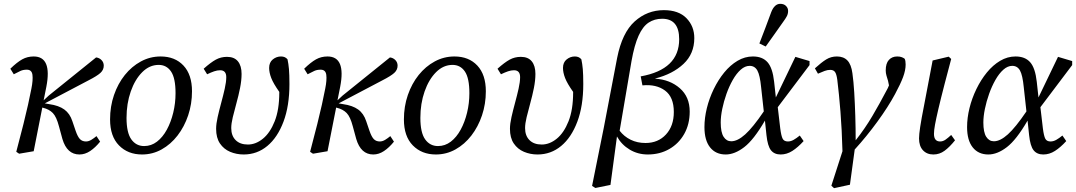

<svg xmlns="http://www.w3.org/2000/svg" viewBox="-20 -794 5621 1003"><path d="M65 -1Q88 -88 102.5 -146Q117 -204 126.5 -247Q136 -290 144 -331Q153 -376 149.5 -403Q146 -430 120 -430Q101 -430 87 -423.5Q73 -417 52 -406L34 -435Q69 -469 96 -484Q123 -499 156 -499Q253 -499 222 -340L208 -270L235 -295L482 -494Q499 -492 510.5 -480Q522 -468 522 -451Q522 -429 504.5 -413Q487 -397 442 -374L214 -254L237 -250Q287 -243 316 -222Q345 -201 358 -161L375 -111Q386 -79 398 -67Q410 -55 429 -55Q443 -55 457 -63.5Q471 -72 484 -83L503 -54Q478 -23 451 -5Q424 13 395 13Q330 13 306 -68L288 -134Q275 -184 256 -203.5Q237 -223 205 -231L201 -232L156 -4L80 9Z M722 13Q648 13 601.5 -34.5Q555 -82 555 -170Q555 -238 575.5 -297.5Q596 -357 632 -402Q668 -447 716 -473Q764 -499 819 -499Q894 -499 938.5 -451.5Q983 -404 983 -317Q983 -251 963 -191.5Q943 -132 907.5 -86Q872 -40 824.5 -13.5Q777 13 722 13ZM733 -31Q770 -31 800 -54Q830 -77 851.5 -116.5Q873 -156 885 -205.5Q897 -255 897 -307Q897 -386 873.5 -420.5Q850 -455 809 -455Q761 -455 723 -417Q685 -379 663 -316Q641 -253 641 -178Q641 -101 666 -66Q691 -31 733 -31Z M1253 13Q1215 13 1182 -1Q1149 -15 1129 -44.5Q1109 -74 1109 -121Q1109 -147 1117 -182.5Q1125 -218 1135.5 -256.5Q1146 -295 1154 -330.5Q1162 -366 1162 -391Q1162 -427 1130 -427Q1115 -427 1099 -421.5Q1083 -416 1062 -406L1044 -435Q1081 -468 1107.5 -482.5Q1134 -497 1166 -497Q1204 -497 1223 -473.5Q1242 -450 1242 -408Q1242 -374 1234 -334Q1226 -294 1215 -254.5Q1204 -215 1196 -181.5Q1188 -148 1188 -125Q1188 -85 1211 -62Q1234 -39 1275 -39Q1316 -39 1353.5 -69.5Q1391 -100 1415 -160.5Q1439 -221 1439 -311V-314Q1408 -358 1397 -386.5Q1386 -415 1386 -439Q1386 -468 1405 -483.5Q1424 -499 1448 -499Q1470 -499 1482 -484Q1487 -461 1489.5 -433Q1492 -405 1492 -355Q1492 -241 1461 -158.5Q1430 -76 1376.5 -31.5Q1323 13 1253 13Z M1600 -1Q1623 -88 1637.5 -146Q1652 -204 1661.5 -247Q1671 -290 1679 -331Q1688 -376 1684.5 -403Q1681 -430 1655 -430Q1636 -430 1622 -423.5Q1608 -417 1587 -406L1569 -435Q1604 -469 1631 -484Q1658 -499 1691 -499Q1788 -499 1757 -340L1743 -270L1770 -295L2017 -494Q2034 -492 2045.5 -480Q2057 -468 2057 -451Q2057 -429 2039.5 -413Q2022 -397 1977 -374L1749 -254L1772 -250Q1822 -243 1851 -222Q1880 -201 1893 -161L1910 -111Q1921 -79 1933 -67Q1945 -55 1964 -55Q1978 -55 1992 -63.5Q2006 -72 2019 -83L2038 -54Q2013 -23 1986 -5Q1959 13 1930 13Q1865 13 1841 -68L1823 -134Q1810 -184 1791 -203.5Q1772 -223 1740 -231L1736 -232L1691 -4L1615 9Z M2257 13Q2183 13 2136.5 -34.5Q2090 -82 2090 -170Q2090 -238 2110.5 -297.5Q2131 -357 2167 -402Q2203 -447 2251 -473Q2299 -499 2354 -499Q2429 -499 2473.5 -451.5Q2518 -404 2518 -317Q2518 -251 2498 -191.5Q2478 -132 2442.5 -86Q2407 -40 2359.5 -13.5Q2312 13 2257 13ZM2268 -31Q2305 -31 2335 -54Q2365 -77 2386.5 -116.5Q2408 -156 2420 -205.5Q2432 -255 2432 -307Q2432 -386 2408.5 -420.5Q2385 -455 2344 -455Q2296 -455 2258 -417Q2220 -379 2198 -316Q2176 -253 2176 -178Q2176 -101 2201 -66Q2226 -31 2268 -31Z M2788 13Q2750 13 2717 -1Q2684 -15 2664 -44.5Q2644 -74 2644 -121Q2644 -147 2652 -182.5Q2660 -218 2670.5 -256.5Q2681 -295 2689 -330.5Q2697 -366 2697 -391Q2697 -427 2665 -427Q2650 -427 2634 -421.5Q2618 -416 2597 -406L2579 -435Q2616 -468 2642.5 -482.5Q2669 -497 2701 -497Q2739 -497 2758 -473.5Q2777 -450 2777 -408Q2777 -374 2769 -334Q2761 -294 2750 -254.5Q2739 -215 2731 -181.5Q2723 -148 2723 -125Q2723 -85 2746 -62Q2769 -39 2810 -39Q2851 -39 2888.5 -69.5Q2926 -100 2950 -160.5Q2974 -221 2974 -311V-314Q2943 -358 2932 -386.5Q2921 -415 2921 -439Q2921 -468 2940 -483.5Q2959 -499 2983 -499Q3005 -499 3017 -484Q3022 -461 3024.5 -433Q3027 -405 3027 -355Q3027 -241 2996 -158.5Q2965 -76 2911.5 -31.5Q2858 13 2788 13Z M3279 -475 3217 -111Q3240 -81 3274.5 -64Q3309 -47 3352 -47Q3418 -47 3459 -91.5Q3500 -136 3500 -209Q3500 -287 3454 -321Q3408 -355 3336 -348L3327 -395Q3528 -431 3528 -589Q3528 -696 3439 -696Q3399 -696 3368.5 -676Q3338 -656 3316 -607.5Q3294 -559 3279 -475ZM3090 188 3073 177 3134 -126 3204 -492Q3230 -623 3295.5 -682Q3361 -741 3448 -741Q3525 -741 3566 -699Q3607 -657 3607 -595Q3607 -513 3550.5 -460Q3494 -407 3403 -384V-383Q3480 -378 3531.5 -333Q3583 -288 3583 -211Q3583 -145 3554.5 -94.5Q3526 -44 3476.5 -15.5Q3427 13 3364 13Q3312 13 3269.5 -12.5Q3227 -38 3203 -81L3169 172Z M3745 -154Q3745 -103 3760 -79.5Q3775 -56 3800 -56Q3833 -56 3873 -92Q3913 -128 3970 -212L3956 -339Q3950 -401 3936.5 -425.5Q3923 -450 3896 -450Q3872 -450 3849.5 -430Q3827 -410 3808 -376.5Q3789 -343 3775 -303.5Q3761 -264 3753 -225Q3745 -186 3745 -154ZM3771 13Q3719 13 3689.5 -24Q3660 -61 3660 -130Q3660 -178 3672.5 -229Q3685 -280 3708.5 -328.5Q3732 -377 3763.5 -415.5Q3795 -454 3833 -476.5Q3871 -499 3913 -499Q3963 -499 3989.5 -469Q4016 -439 4024 -367L4033 -285L4135 -497L4209 -475V-454L4043 -234L4056 -123Q4061 -84 4068.5 -69.5Q4076 -55 4096 -55Q4111 -55 4126 -63.5Q4141 -72 4158 -86L4178 -57Q4148 -24 4119 -5.5Q4090 13 4058 13Q4025 13 4007.5 -9Q3990 -31 3984 -88L3976 -164Q3918 -64 3868 -25.5Q3818 13 3771 13ZM3947 -567Q3963 -608 3978.5 -649Q3994 -690 4009 -731Q4026 -774 4056 -774Q4075 -774 4086 -763Q4097 -752 4097 -737Q4097 -722 4090.5 -709.5Q4084 -697 4070 -678Q4048 -647 4025.5 -615Q4003 -583 3980 -551Z M4337 189 4323 176 4381 -4Q4378 -117 4370.5 -211Q4363 -305 4354 -377Q4350 -407 4342 -418Q4334 -429 4317 -429Q4303 -429 4288 -423.5Q4273 -418 4253 -409L4237 -437Q4271 -468 4296 -483.5Q4321 -499 4352 -499Q4387 -499 4407 -478Q4427 -457 4433 -411Q4439 -369 4442.5 -311Q4446 -253 4448 -188.5Q4450 -124 4450 -61Q4499 -123 4537.5 -188.5Q4576 -254 4610 -319Q4615 -327 4618 -334Q4621 -341 4624 -348L4619 -372Q4615 -385 4611 -398.5Q4607 -412 4607 -426Q4607 -463 4623.5 -481Q4640 -499 4667 -499Q4682 -499 4691.5 -495Q4701 -491 4706 -487Q4711 -477 4711 -457Q4711 -427 4697.5 -391Q4684 -355 4656 -303Q4620 -236 4563.5 -158.5Q4507 -81 4445 -13L4420 171Z M4856 13Q4822 13 4801.5 -9Q4781 -31 4781 -71Q4781 -91 4787 -131Q4793 -171 4808 -247L4852 -478L4936 -498L4949 -486L4915 -357Q4894 -276 4882 -224.5Q4870 -173 4864.5 -143Q4859 -113 4859 -95Q4859 -55 4891 -55Q4906 -55 4919.5 -64.5Q4933 -74 4949 -89L4969 -61Q4941 -26 4914.5 -6.5Q4888 13 4856 13Z M5117 -154Q5117 -103 5132 -79.5Q5147 -56 5172 -56Q5205 -56 5245 -92Q5285 -128 5342 -212L5328 -339Q5322 -401 5308.5 -425.5Q5295 -450 5268 -450Q5244 -450 5221.5 -430Q5199 -410 5180 -376.5Q5161 -343 5147 -303.5Q5133 -264 5125 -225Q5117 -186 5117 -154ZM5143 13Q5091 13 5061.5 -24Q5032 -61 5032 -130Q5032 -178 5044.5 -229Q5057 -280 5080.5 -328.5Q5104 -377 5135.5 -415.5Q5167 -454 5205 -476.5Q5243 -499 5285 -499Q5335 -499 5361.5 -469Q5388 -439 5396 -367L5405 -285L5507 -497L5581 -475V-454L5415 -234L5428 -123Q5433 -84 5440.5 -69.5Q5448 -55 5468 -55Q5483 -55 5498 -63.5Q5513 -72 5530 -86L5550 -57Q5520 -24 5491 -5.5Q5462 13 5430 13Q5397 13 5379.5 -9Q5362 -31 5356 -88L5348 -164Q5290 -64 5240 -25.5Q5190 13 5143 13Z"/></svg>

Font: Source Serif 4 SmText
Style: Italic
Weight: 400
Italic angle: -12°
Designer: Frank Grießhammer
Foundry: Adobe
Version: Version 4.005;hotconv 1.1.0;makeotfexe 2.6.0